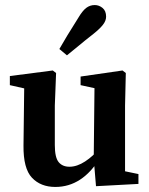

<svg xmlns="http://www.w3.org/2000/svg" viewBox="-20 -728 591 760"><path d="M199 12Q141 12 106.5 -24.5Q72 -61 73 -152L76 -398L103 -372L19 -391V-427L189 -449L202 -439L197 -310V-154Q197 -105 212 -86.5Q227 -68 255 -68Q285 -68 317 -89Q349 -110 374 -141L392 -103H376Q306 12 199 12ZM360 9 351 -99 354 -379 299 -391V-425L465 -449L478 -439L475 -310V-50L528 -39V0ZM215 -534Q229 -559 245.5 -586Q262 -613 289 -656Q306 -685 321 -696.5Q336 -708 355 -708Q372 -708 386 -696.5Q400 -685 400 -662Q400 -646 387.5 -630Q375 -614 350 -594Q314 -566 291 -546.5Q268 -527 245 -509Z"/></svg>

Font: Lisu Bosa Black
Style: Regular
Weight: 900
Designer: David Morse, Annie Olsen, Victor Gaultney, Frank Grießhammer (Latin)
Foundry: SIL International
Version: Version 2.000